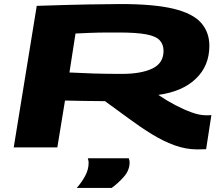

<svg xmlns="http://www.w3.org/2000/svg" viewBox="-20 -730 1103 951"><path d="M48 0 162 -701Q313 -706 416 -708Q519 -710 577 -710Q742 -710 838 -687Q934 -664 975.5 -617.5Q1017 -571 1017 -503Q1017 -404 950 -340Q883 -276 764 -260Q805 -232 848 -209.5Q891 -187 930 -173Q969 -159 1000 -159Q1005 -159 1013.5 -159Q1022 -159 1027 -160L1001 9Q995 9 979.5 9.5Q964 10 958 10Q900 10 844 -10.5Q788 -31 732 -65.5Q676 -100 618.5 -142.5Q561 -185 500 -229Q450 -229 401 -230Q352 -231 302 -232L264 0ZM584 -364Q679 -364 734.5 -390.5Q790 -417 790 -478Q790 -510 771 -530.5Q752 -551 703.5 -560Q655 -569 568 -569Q535 -569 512 -569Q489 -569 468 -568.5Q447 -568 420.5 -567Q394 -566 354 -564L324 -371Q381 -368 442.5 -366Q504 -364 584 -364ZM415 54H618Q622 65 622 74Q622 113 594 145Q566 177 533 201H360Q384 174 401.5 142Q419 110 419 76Q419 70 417.5 64.5Q416 59 415 54Z"/></svg>

Font: Georama ExtraExtended
Style: Bold Italic
Weight: 700
Width: 8
Italic angle: -9°
Designer: Jean-Baptiste Levee
Foundry: Production Type
Version: Version 1.000